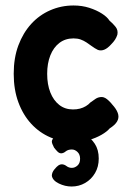

<svg xmlns="http://www.w3.org/2000/svg" viewBox="-20 -506 483 700"><path d="M250 12Q204 12 164 -5Q124 -22 94 -54.5Q64 -87 47 -133Q30 -179 30 -237Q30 -295 47 -340.5Q64 -386 93.5 -418.5Q123 -451 163 -468.5Q203 -486 248 -486Q279 -486 305.5 -477.5Q332 -469 351.5 -456.5Q371 -444 379 -431Q392 -420 401.5 -408Q411 -396 408 -380Q405 -370 399.5 -361.5Q394 -353 385 -344Q360 -316 337 -324Q325 -330 315 -337.5Q305 -345 295 -351.5Q285 -358 274 -362Q263 -366 248 -366Q218 -366 196.5 -349.5Q175 -333 163.5 -304Q152 -275 152 -237Q152 -198 163.5 -169Q175 -140 196 -123.5Q217 -107 246 -107Q260 -107 271.5 -110Q283 -113 293 -119Q303 -125 309 -132Q319 -139 327.5 -145Q336 -151 346 -152Q358 -154 370 -144.5Q382 -135 396 -117Q408 -102 411 -88.5Q414 -75 406.5 -62.5Q399 -50 380 -38Q370 -26 350 -14.5Q330 -3 304.5 4.5Q279 12 250 12ZM241 174Q217 174 194.5 163Q172 152 169 135Q169 123 178 112Q187 101 193 97Q199 93 205 93Q214 93 222.5 99.5Q231 106 242 106Q253 106 262.5 97.5Q272 89 272 73Q272 57 262.5 48Q253 39 242 39Q228 39 219.5 46Q211 53 203 53Q196 53 189.5 46.5Q183 40 177 32Q173 24 171 19Q169 14 169 9Q170 0 182 -8.5Q194 -17 210.5 -22.5Q227 -28 242 -28Q266 -28 288.5 -16Q311 -4 325.5 18Q340 40 340 72Q340 102 326.5 125Q313 148 290.5 161Q268 174 241 174Z"/></svg>

Font: Fredoka SemiCondensed Medium
Style: Regular
Weight: 500
Width: 4
Designer: Ben Nathan
Foundry: Milena B. Brandão, Ben Nathan
Version: Version 2.001